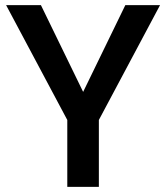

<svg xmlns="http://www.w3.org/2000/svg" viewBox="-20 -731 651 751"><path d="M140.1 -710.9 305.2 -371.6 470.2 -710.9H606L366.7 -261.7V0H243.2V-261.7L3.9 -710.9Z"/></svg>

Font: Vazirmatn RD UI FD Medium
Style: Regular
Weight: 500
Designer: Saber Rastikerdar
Foundry: Saber Rastikerdar
Version: Version 33.003